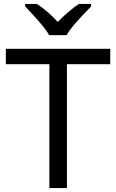

<svg xmlns="http://www.w3.org/2000/svg" viewBox="-20 -964 596 984"><path d="M323 0H233V-635H10V-714H545V-635H323ZM232 -784Q219 -807 197 -833.5Q175 -860 151 -886Q127 -912 109 -931V-944H169Q195 -927 223 -903Q251 -879 276 -852Q303 -879 331 -903Q359 -927 385 -944H447V-931Q428 -912 403.5 -886Q379 -860 356.5 -833.5Q334 -807 322 -784Z"/></svg>

Font: Noto Sans Mayan Numerals
Style: Regular
Weight: 400
Designer: Monotype Design Team
Foundry: Monotype Imaging Inc.
Version: Version 2.001; ttfautohint (v1.8.4.7-5d5b)